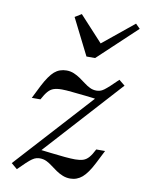

<svg xmlns="http://www.w3.org/2000/svg" viewBox="-78 -724 615 793"><g transform="rotate(10 229.0 -327.5)"><path d="M47.6 11.3 22.6 -9.7 321 -337.9 335.5 -328.2Q307.3 -333.1 275.8 -336.3Q244.4 -339.5 217.3 -342.3Q190.3 -345.2 174.2 -345.2Q153.2 -345.2 139.9 -340.7Q126.6 -336.3 116.1 -324.2Q105.6 -312.1 93.5 -289.5H57.3L84.7 -344.4Q108.1 -389.5 129 -407.7Q150 -425.8 179.8 -425.8Q196 -425.8 210.5 -419.8Q225 -413.7 237.9 -404.8Q250.8 -396 262.9 -386.7Q275 -377.4 287.5 -371.4Q300 -365.3 314.5 -365.3Q321.8 -365.3 329.4 -367.3Q337.1 -369.4 346 -375.8Q354.8 -382.3 368.1 -394.4Q381.5 -406.5 400.8 -425.8L425.8 -405.6L127.4 -76.6L112.9 -86.3Q142.7 -83.1 174.6 -79Q206.5 -75 233.9 -72.6Q261.3 -70.2 277.4 -70.2Q297.6 -70.2 310.9 -74.6Q324.2 -79 334.7 -91.1Q345.2 -103.2 356.5 -125.8H393.5L365.3 -70.2Q342.7 -25.8 321 -7.3Q299.2 11.3 271 11.3Q254 11.3 239.1 5.2Q224.2 -0.8 211.3 -9.7Q198.4 -18.5 186.3 -27.8Q174.2 -37.1 161.7 -43.1Q149.2 -49.2 133.9 -49.2Q126.6 -49.2 119 -47.2Q111.3 -45.2 102 -38.7Q92.7 -32.3 79.8 -20.2Q66.9 -8.1 47.6 11.3ZM428.2 -666.1 446.8 -647.6 286.3 -496.8H250L173.4 -649.2L200.8 -666.1L312.9 -544.4L275.8 -541.9Z"/></g></svg>

Font: Playfair 9pt
Style: Italic
Weight: 400
Italic angle: -15.6°
Designer: Claus Eggers Sørensen
Foundry: Claus Eggers Sørensen
Version: Version 2.001;gftools[0.9.30]